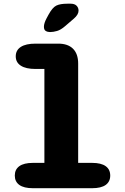

<svg xmlns="http://www.w3.org/2000/svg" viewBox="-20 -992 659 1012"><path d="M153.5 0Q106 0 82 -17.2Q58 -34.5 58 -66.5Q58 -99 82 -116.2Q106 -133.5 153.5 -133.5H214V-628.5H167.5Q116.5 -628.5 89.8 -645.8Q63 -663 63 -695Q63 -727.5 89.8 -744.8Q116.5 -762 167.5 -762H287Q338 -762 365 -735Q392 -708 392 -657V-133.5H465.5Q513 -133.5 537 -116.2Q561 -99 561 -66.5Q561 -34.5 537 -17.2Q513 0 465.5 0ZM243.5 -823Q231 -823 221.2 -828.8Q211.5 -834.5 211.5 -851Q211.5 -869.5 226 -896.5L236 -915Q256.5 -952.5 276.8 -962.5Q297 -972.5 335 -972.5H352.5Q373 -972.5 383.5 -962Q394 -951.5 394 -936Q394 -915 369.5 -894L323.5 -854.5Q300.5 -834.5 280.8 -828.8Q261 -823 243.5 -823Z"/></svg>

Font: Sono ExtraLight Monospace ExtraBold
Style: Regular
Weight: 800
Version: Version 2.112